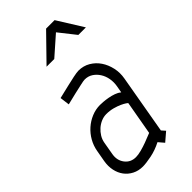

<svg xmlns="http://www.w3.org/2000/svg" viewBox="-238 -811 880 880"><g transform="rotate(-45 202.0 -370.5)"><path d="M284 -243Q284 -244 276 -249.5Q268 -255 254 -261.5Q240 -268 220 -273.5Q200 -279 177 -279Q160 -279 143.5 -272Q127 -265 113.5 -253Q100 -241 90.5 -225.5Q81 -210 78 -192L67 -129Q61 -94 80.5 -68.5Q100 -43 134 -43Q149 -43 169.5 -48.5Q190 -54 209 -61Q231 -69 255 -79ZM301 -49 317 -31 275 5 252 -22Q217 -4 181.5 3Q146 10 126 10Q98 10 75.5 -1.5Q53 -13 38.5 -32.5Q24 -52 18.5 -78Q13 -104 18 -133L28 -189Q33 -218 47.5 -243.5Q62 -269 83.5 -288Q105 -307 131.5 -318Q158 -329 186 -329Q193 -329 207 -328Q221 -327 237.5 -324Q254 -321 269.5 -315.5Q285 -310 296 -301L302 -335Q306 -358 302 -380.5Q298 -403 286.5 -421Q275 -439 258 -450Q241 -461 219 -461Q211 -461 189.5 -456Q168 -451 145 -446Q118 -440 87 -432L81 -479Q115 -487 144 -494Q169 -500 193 -505Q217 -510 227 -510Q259 -510 284.5 -495Q310 -480 326.5 -455.5Q343 -431 350 -399.5Q357 -368 351 -335ZM343 -626 279 -707 187 -626H137L259 -751H314L392 -626Z"/></g></svg>

Font: Marvel
Style: Italic
Weight: 400
Italic angle: -12°
Designer: Carolina Trebol
Foundry: Carolina Trebol
Version: Version 1.001